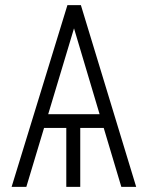

<svg xmlns="http://www.w3.org/2000/svg" viewBox="-20 -731 564 751"><path d="M385.7 -230.5H293.9V0H239.3V-230.5H152.3L83 0H25.4L243.7 -710.9H296.4L512.7 0H454.6ZM168.5 -284.2H369.6L269.5 -620.1Z"/></svg>

Font: Roboto Condensed Light
Style: Regular
Weight: 300
Designer: Google
Version: Version 2.134; 2016